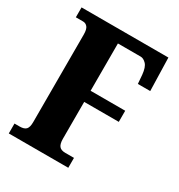

<svg xmlns="http://www.w3.org/2000/svg" viewBox="-170 -828 878 942"><g transform="rotate(30 269.0 -357.0)"><path d="M18 0V-56H47Q73 -56 83.5 -67.5Q94 -79 94 -108V-604Q94 -634 84 -646Q74 -658 59 -658H18V-714H510L515 -527H445L441 -577Q437 -618 421.5 -634Q406 -650 390 -650H261V-382H457V-319H261V-110Q261 -82 271 -69Q281 -56 306 -56H355V0Z"/></g></svg>

Font: Noto Serif Lao ExtraCondensed Black
Style: Regular
Weight: 900
Width: 2
Designer: Monotype Design Team
Foundry: Monotype Imaging Inc.
Version: Version 2.003; ttfautohint (v1.8.4.7-5d5b)